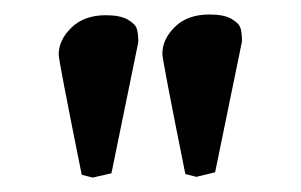

<svg xmlns="http://www.w3.org/2000/svg" viewBox="-20 -666 415 265"><path d="M251 -421.9 235.8 -425.8Q203.6 -585.9 204.1 -591.8Q204.1 -611.8 221.4 -628.9Q238.8 -646 269 -646Q289.1 -646 299.6 -639.9Q310.1 -633.8 312 -627Q314 -620.1 314 -608.9L276.9 -428.2ZM107.9 -420.9 92.8 -424.8Q60.5 -585 61 -590.8Q61 -610.8 78.6 -627.9Q96.2 -645 126 -645Q146 -645 156.5 -638.9Q167 -632.8 168.9 -626Q170.9 -619.1 170.9 -607.9L133.8 -426.8Z"/></svg>

Font: Linux Biolinum
Style: Bold
Weight: 700
Designer: Philipp H. Poll
Foundry: Philipp H. Poll
Version: Version 1.3.2 ; ttfautohint (v0.9)